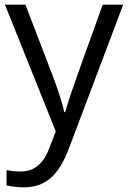

<svg xmlns="http://www.w3.org/2000/svg" viewBox="-20 -555 544 815"><path d="M1 -535.2H87.9L205.1 -230Q243.7 -125.5 252.9 -79.1H256.8Q263.2 -104 283.4 -164.3Q303.7 -224.6 416 -535.2H502.9L272.9 74.2Q238.8 164.6 193.1 202.4Q147.5 240.2 81.1 240.2Q43.9 240.2 7.8 231.9V167Q34.7 172.9 67.9 172.9Q151.4 172.9 187 79.1L216.8 2.9Z"/></svg>

Font: f3_58770 
Style: Regular
Weight: 400
Foundry: Ascender Corporation
Version: Version 1.10